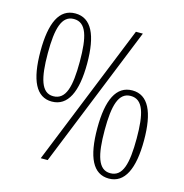

<svg xmlns="http://www.w3.org/2000/svg" viewBox="-108 -824 896 934"><g transform="rotate(15 340.0 -357.0)"><path d="M157 -280C238 -280 276 -361 276 -503C276 -646 239 -724 158 -724C77 -724 41 -645 41 -503C41 -357 78 -280 157 -280ZM177 0H212L500 -714H465ZM157 -307C97 -307 78 -377 78 -503C78 -627 97 -696 158 -696C221 -696 239 -627 239 -503C239 -377 221 -307 157 -307ZM522 10C602 10 640 -71 640 -213C640 -356 603 -434 523 -434C442 -434 405 -355 405 -213C405 -67 442 10 522 10ZM522 -17C461 -17 442 -87 442 -213C442 -337 461 -406 522 -406C585 -406 603 -337 603 -213C603 -87 585 -17 522 -17Z"/></g></svg>

Font: Noto Serif Armenian ExtraCondensed ExtraLight
Style: Regular
Weight: 200
Width: 2
Designer: Monotype Design Team
Foundry: Monotype Imaging Inc.
Version: Version 2.008